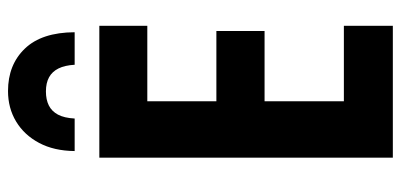

<svg xmlns="http://www.w3.org/2000/svg" viewBox="-274 -702 976 467"><g transform="rotate(-90 213.5 -468.0)"><path d="M384.8 0H64V-713.9H384.8V-597.2H201.2V-429.2H372.1V-312H201.2V-119.1H384.8ZM226.1 -936Q290 -936 329.3 -895Q368.7 -854 369.1 -773.9H290Q288.6 -797.9 281 -813.2Q273.4 -828.6 259.5 -836.2Q245.6 -843.8 225.1 -843.8Q205.1 -843.8 190.9 -836.7Q176.8 -829.6 168.7 -814.5Q160.6 -799.3 159.2 -773.9H80.1Q80.6 -824.2 99.9 -860.4Q119.1 -896.5 151.9 -916.3Q184.6 -936 226.1 -936Z"/></g></svg>

Font: Open Sans Condensed
Style: Regular
Weight: 400
Width: 3
Designer: Monotype Design Team
Foundry: Monotype Imaging Inc.
Version: Version 3.000